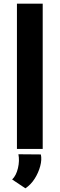

<svg xmlns="http://www.w3.org/2000/svg" viewBox="-20 -809 324 1043"><path d="M72 -789H212V0H72ZM118 214 46 166Q68 145 77.5 104.5Q87 64 80 29L202 30Q208 58 198.5 93.5Q189 129 168.5 161.5Q148 194 118 214Z"/></svg>

Font: Reem Kufi
Style: Bold
Weight: 700
Designer: Khaled Hosny
Version: Version 1.001